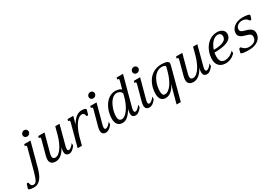

<svg xmlns="http://www.w3.org/2000/svg" viewBox="-192 -1905 4725 3291"><g transform="rotate(-30 2170.5 -259.5)"><path d="M88.4 -433.6Q90.8 -443.8 92.3 -451.4Q93.8 -459 93.8 -464.4Q93.8 -474.6 89.1 -478.3Q84.5 -481.9 75.7 -481.9H62L71.8 -518.6H195.3L67.9 -43.5Q53.7 9.3 34.4 55.2Q15.1 101.1 -11.2 135.3Q-37.6 169.4 -71.5 189Q-105.5 208.5 -148.9 208.5Q-163.1 208.5 -181.6 207.3Q-200.2 206.1 -216.6 202.9Q-232.9 199.7 -244.4 194.6Q-255.9 189.5 -255.9 181.6Q-255.9 179.2 -255.6 175.3Q-255.4 171.4 -254.4 168.9L-239.3 117.7Q-236.8 109.4 -234.6 103Q-232.4 96.7 -229 92.5Q-225.6 88.4 -220.7 86.2Q-215.8 84 -208 84Q-201.2 84 -198 90.1Q-194.8 96.2 -192.6 105Q-190.4 113.8 -187.7 124.5Q-185.1 135.3 -179.4 144Q-173.8 152.8 -163.1 158.9Q-152.3 165 -134.3 165Q-119.6 165 -106.4 158.9Q-93.3 152.8 -80.1 133.1Q-66.9 113.3 -52.7 76.7Q-38.6 40 -22 -21.5ZM179.2 -606Q167.5 -606 157.2 -610.1Q147 -614.3 139.2 -621.8Q131.3 -629.4 126.7 -640.1Q122.1 -650.9 122.1 -663.6Q122.1 -672.9 126 -684.1Q129.9 -695.3 138.4 -704.6Q147 -713.9 159.9 -720.2Q172.9 -726.6 190.4 -726.6Q202.1 -726.6 212.6 -722.2Q223.1 -717.8 230.7 -710.2Q238.3 -702.6 242.9 -691.9Q247.6 -681.2 247.6 -668.5Q247.6 -658.7 243.7 -647.9Q239.7 -637.2 231.2 -627.7Q222.7 -618.2 209.7 -612.1Q196.8 -606 179.2 -606Z M472.7 -518.6 377.9 -165.5Q368.2 -130.4 368.2 -106.4Q368.2 -78.6 381.3 -64.9Q394.5 -51.3 423.8 -51.3Q446.8 -51.3 476.1 -69.3Q505.4 -87.4 535.9 -126.7Q566.4 -166 595.7 -228.3Q625 -290.5 648.4 -378.4L685.5 -518.6H770L673.8 -157.2Q671.9 -150.4 669.4 -141.4Q667 -132.3 664.8 -122.8Q662.6 -113.3 661.1 -103.3Q659.7 -93.3 659.7 -84.5Q659.7 -68.8 665.8 -58.1Q671.9 -47.4 688.5 -47.4Q694.8 -47.4 705.8 -52.5Q716.8 -57.6 730.2 -67.9Q743.7 -78.1 757.8 -93.3Q772 -108.4 785.2 -128.4V-77.1Q770.5 -58.1 755.6 -42Q740.7 -25.9 725.3 -14.2Q710 -2.4 694.1 4.2Q678.2 10.7 661.6 10.7Q639.6 10.7 624.8 4.4Q609.9 -2 601.1 -12.7Q592.3 -23.4 588.6 -38.1Q585 -52.7 585 -68.8Q585 -89.8 588.4 -111.6Q591.8 -133.3 597.7 -152.8Q574.2 -107.9 549.3 -76.9Q524.4 -45.9 498.5 -26.4Q472.7 -6.8 446.5 2Q420.4 10.7 394.5 10.7Q364.7 10.7 343.5 3.7Q322.3 -3.4 308.6 -16.6Q294.9 -29.8 288.6 -48.6Q282.2 -67.4 282.2 -90.8Q282.2 -124 293 -162.6L365.7 -433.6Q368.2 -443.8 369.6 -451.4Q371.1 -459 371.1 -464.4Q371.1 -474.6 366.5 -478.3Q361.8 -481.9 353 -481.9H339.4L349.1 -518.6Z M1175.8 -467.3Q1152.8 -467.3 1123.5 -449.2Q1094.2 -431.2 1063.7 -391.8Q1033.2 -352.5 1003.9 -290.3Q974.6 -228 951.2 -140.1L914.1 0H829.6L945.8 -433.6Q948.2 -443.8 949.7 -451.4Q951.2 -459 951.2 -464.4Q951.2 -474.6 946.5 -478.3Q941.9 -481.9 933.1 -481.9H919.4L929.2 -518.6H1043L1000 -365.7Q1022.9 -408.2 1048.3 -439Q1073.7 -469.7 1100.3 -490Q1127 -510.3 1153.8 -519.8Q1180.7 -529.3 1207 -529.3Q1215.3 -529.3 1230.2 -528.8Q1245.1 -528.3 1259.8 -525.4Q1274.4 -522.5 1285.2 -516.4Q1295.9 -510.3 1295.9 -499Q1295.9 -494.1 1294.4 -489.3L1278.8 -430.7Q1274.4 -413.6 1268.6 -405.3Q1262.7 -397 1247.6 -397Q1241.2 -397 1238.5 -402.1Q1235.8 -407.2 1233.9 -415Q1231.9 -422.9 1229.2 -432.1Q1226.6 -441.4 1220.7 -449.2Q1214.8 -457 1204.3 -462.2Q1193.8 -467.3 1175.8 -467.3Z M1396 -433.6Q1398.9 -443.8 1400.1 -451.4Q1401.4 -459 1401.4 -464.4Q1401.4 -474.6 1396.7 -478.3Q1392.1 -481.9 1383.3 -481.9H1369.6L1379.4 -518.6H1502.9L1405.3 -157.2Q1403.3 -150.4 1400.9 -141.4Q1398.4 -132.3 1396.2 -122.8Q1394 -113.3 1392.6 -103.3Q1391.1 -93.3 1391.1 -84.5Q1391.1 -65.4 1398.2 -56.9Q1405.3 -48.3 1416.5 -48.3Q1426.8 -48.3 1439.9 -54.7Q1453.1 -61 1466.6 -71.8Q1480 -82.5 1493.2 -97.2Q1506.3 -111.8 1516.6 -128.4V-77.1Q1483.9 -31.7 1451.7 -10.5Q1419.4 10.7 1384.3 10.7Q1344.7 10.7 1325.4 -11Q1306.2 -32.7 1306.2 -72.8Q1306.2 -102.1 1316.4 -140.1ZM1487.3 -606Q1475.6 -606 1465.3 -610.1Q1455.1 -614.3 1447.3 -621.8Q1439.5 -629.4 1434.8 -640.1Q1430.2 -650.9 1430.2 -663.6Q1430.2 -672.9 1434.1 -684.1Q1438 -695.3 1446.5 -704.6Q1455.1 -713.9 1468 -720.2Q1481 -726.6 1498.5 -726.6Q1510.3 -726.6 1520.8 -722.2Q1531.2 -717.8 1538.8 -710.2Q1546.4 -702.6 1551 -691.9Q1555.7 -681.2 1555.7 -668.5Q1555.7 -658.7 1551.8 -647.9Q1547.9 -637.2 1539.3 -627.7Q1530.8 -618.2 1517.8 -612.1Q1504.9 -606 1487.3 -606Z M1975.6 -419.9Q1971.2 -439.9 1959.2 -452.9Q1947.3 -465.8 1932.9 -473.1Q1918.5 -480.5 1904.3 -483.4Q1890.1 -486.3 1880.9 -486.3Q1848.1 -486.3 1819.8 -469.2Q1791.5 -452.1 1768.1 -424.1Q1744.6 -396 1726.6 -360.1Q1708.5 -324.2 1696 -286.6Q1683.6 -249 1677 -212.6Q1670.4 -176.3 1670.4 -147.5Q1670.4 -127.9 1673.1 -110.6Q1675.8 -93.3 1682.9 -80.1Q1689.9 -66.9 1702.9 -59.1Q1715.8 -51.3 1736.3 -51.3Q1767.6 -51.3 1800.8 -76.2Q1834 -101.1 1864.3 -143.8Q1894.5 -186.5 1919.9 -243.2Q1945.3 -299.8 1961.4 -363.8ZM2032.2 -630.9Q2037.6 -651.4 2037.6 -661.1Q2037.6 -671.9 2032.7 -675.5Q2027.8 -679.2 2019 -679.2H2005.4L2015.1 -715.8H2140.6L1990.2 -157.2Q1988.3 -150.4 1985.8 -141.4Q1983.4 -132.3 1981.2 -122.8Q1979 -113.3 1977.5 -103.3Q1976.1 -93.3 1976.1 -84.5Q1976.1 -68.8 1982.2 -58.1Q1988.3 -47.4 2004.9 -47.4Q2011.2 -47.4 2022.2 -52.5Q2033.2 -57.6 2046.6 -67.9Q2060.1 -78.1 2074.2 -93.3Q2088.4 -108.4 2101.6 -128.4V-77.1Q2086.9 -58.1 2072 -42Q2057.1 -25.9 2041.7 -14.2Q2026.4 -2.4 2010.5 4.2Q1994.6 10.7 1978 10.7Q1956.1 10.7 1941.2 4.4Q1926.3 -2 1917.5 -12.7Q1908.7 -23.4 1905 -38.1Q1901.4 -52.7 1901.4 -68.8Q1901.4 -89.8 1906 -111.6Q1910.6 -133.3 1916.5 -152.8Q1868.7 -72.3 1821 -30.8Q1773.4 10.7 1715.3 10.7Q1688.5 10.7 1665.3 2Q1642.1 -6.8 1625 -25.4Q1607.9 -43.9 1598.1 -73.5Q1588.4 -103 1588.4 -144Q1588.4 -189.5 1597.4 -235.6Q1606.4 -281.7 1623.8 -324.7Q1641.1 -367.7 1666 -404.8Q1690.9 -441.9 1722.7 -469.7Q1754.4 -497.6 1792.7 -513.4Q1831.1 -529.3 1874.5 -529.3Q1895 -529.3 1913.3 -526.1Q1931.6 -522.9 1946.8 -517.6Q1961.9 -512.2 1973.9 -505.1Q1985.8 -498 1993.7 -490.2Z M2258.3 -433.6Q2261.2 -443.8 2262.5 -451.4Q2263.7 -459 2263.7 -464.4Q2263.7 -474.6 2259 -478.3Q2254.4 -481.9 2245.6 -481.9H2231.9L2241.7 -518.6H2365.2L2267.6 -157.2Q2265.6 -150.4 2263.2 -141.4Q2260.7 -132.3 2258.5 -122.8Q2256.3 -113.3 2254.9 -103.3Q2253.4 -93.3 2253.4 -84.5Q2253.4 -65.4 2260.5 -56.9Q2267.6 -48.3 2278.8 -48.3Q2289.1 -48.3 2302.2 -54.7Q2315.4 -61 2328.9 -71.8Q2342.3 -82.5 2355.5 -97.2Q2368.7 -111.8 2378.9 -128.4V-77.1Q2346.2 -31.7 2314 -10.5Q2281.7 10.7 2246.6 10.7Q2207 10.7 2187.7 -11Q2168.5 -32.7 2168.5 -72.8Q2168.5 -102.1 2178.7 -140.1ZM2349.6 -606Q2337.9 -606 2327.6 -610.1Q2317.4 -614.3 2309.6 -621.8Q2301.8 -629.4 2297.1 -640.1Q2292.5 -650.9 2292.5 -663.6Q2292.5 -672.9 2296.4 -684.1Q2300.3 -695.3 2308.8 -704.6Q2317.4 -713.9 2330.3 -720.2Q2343.3 -726.6 2360.8 -726.6Q2372.6 -726.6 2383.1 -722.2Q2393.6 -717.8 2401.1 -710.2Q2408.7 -702.6 2413.3 -691.9Q2418 -681.2 2418 -668.5Q2418 -658.7 2414.1 -647.9Q2410.2 -637.2 2401.6 -627.7Q2393.1 -618.2 2380.1 -612.1Q2367.2 -606 2349.6 -606Z M2744.6 -67.4Q2748.5 -82 2756.3 -102.8Q2764.2 -123.5 2774.4 -148.4Q2751 -110.8 2727.8 -81.3Q2704.6 -51.8 2679.9 -31.2Q2655.3 -10.7 2628.2 0Q2601.1 10.7 2569.8 10.7Q2543.5 10.7 2521.7 2.4Q2500 -5.9 2484.1 -23.9Q2468.3 -42 2459.5 -70.6Q2450.7 -99.1 2450.7 -139.6Q2450.7 -183.1 2459.2 -229Q2467.8 -274.9 2485.4 -318.1Q2502.9 -361.3 2530.3 -399.9Q2557.6 -438.5 2595.2 -467Q2632.8 -495.6 2680.9 -512.5Q2729 -529.3 2788.1 -529.3Q2854.5 -529.3 2892.1 -514.4Q2929.7 -499.5 2929.7 -467.8Q2929.7 -459.5 2928 -450.2Q2926.3 -440.9 2923.8 -430.7L2756.3 198.7H2672.9ZM2536.6 -145Q2536.6 -125.5 2538.6 -108.4Q2540.5 -91.3 2546.4 -78.6Q2552.2 -65.9 2563 -58.6Q2573.7 -51.3 2590.8 -51.3Q2625 -51.3 2658.4 -75Q2691.9 -98.6 2721.9 -140.4Q2752 -182.1 2777.3 -239.3Q2802.7 -296.4 2821.3 -363.8L2840.8 -434.1Q2844.2 -445.8 2844.2 -455.6Q2844.2 -463.4 2838.1 -469.2Q2832 -475.1 2821.8 -479Q2811.5 -482.9 2798.3 -484.9Q2785.2 -486.8 2770.5 -486.8Q2731.9 -486.8 2699.7 -471.2Q2667.5 -455.6 2641.6 -429.4Q2615.7 -403.3 2596.2 -368.7Q2576.7 -334 2563.5 -296.1Q2550.3 -258.3 2543.7 -219.2Q2537.1 -180.2 2536.6 -145Z M3200.2 -518.6 3105.5 -165.5Q3095.7 -130.4 3095.7 -106.4Q3095.7 -78.6 3108.9 -64.9Q3122.1 -51.3 3151.4 -51.3Q3174.3 -51.3 3203.6 -69.3Q3232.9 -87.4 3263.4 -126.7Q3293.9 -166 3323.2 -228.3Q3352.5 -290.5 3376 -378.4L3413.1 -518.6H3497.6L3401.4 -157.2Q3399.4 -150.4 3397 -141.4Q3394.5 -132.3 3392.3 -122.8Q3390.1 -113.3 3388.7 -103.3Q3387.2 -93.3 3387.2 -84.5Q3387.2 -68.8 3393.3 -58.1Q3399.4 -47.4 3416 -47.4Q3422.4 -47.4 3433.3 -52.5Q3444.3 -57.6 3457.8 -67.9Q3471.2 -78.1 3485.4 -93.3Q3499.5 -108.4 3512.7 -128.4V-77.1Q3498 -58.1 3483.2 -42Q3468.3 -25.9 3452.9 -14.2Q3437.5 -2.4 3421.6 4.2Q3405.8 10.7 3389.2 10.7Q3367.2 10.7 3352.3 4.4Q3337.4 -2 3328.6 -12.7Q3319.8 -23.4 3316.2 -38.1Q3312.5 -52.7 3312.5 -68.8Q3312.5 -89.8 3315.9 -111.6Q3319.3 -133.3 3325.2 -152.8Q3301.8 -107.9 3276.9 -76.9Q3252 -45.9 3226.1 -26.4Q3200.2 -6.8 3174.1 2Q3147.9 10.7 3122.1 10.7Q3092.3 10.7 3071 3.7Q3049.8 -3.4 3036.1 -16.6Q3022.5 -29.8 3016.1 -48.6Q3009.8 -67.4 3009.8 -90.8Q3009.8 -124 3020.5 -162.6L3093.3 -433.6Q3095.7 -443.8 3097.2 -451.4Q3098.6 -459 3098.6 -464.4Q3098.6 -474.6 3094 -478.3Q3089.4 -481.9 3080.6 -481.9H3066.9L3076.7 -518.6Z M3584.5 -161.1Q3584.5 -208 3594 -253.4Q3603.5 -298.8 3622.1 -339.6Q3640.6 -380.4 3667.2 -415.3Q3693.8 -450.2 3727.8 -475.3Q3761.7 -500.5 3802.7 -514.9Q3843.8 -529.3 3890.6 -529.3Q3919.9 -529.3 3946 -521.7Q3972.2 -514.2 3991.7 -499.8Q4011.2 -485.4 4022.7 -464.6Q4034.2 -443.8 4034.2 -417.5Q4034.2 -394 4026.9 -372.3Q4019.5 -350.6 4003.2 -331.8Q3986.8 -313 3960 -297.4Q3933.1 -281.7 3893.8 -270.8Q3854.5 -259.8 3801.8 -253.4Q3749 -247.1 3681.2 -246.6Q3673.3 -208 3673.3 -170.4Q3673.3 -130.9 3682.1 -106Q3690.9 -81.1 3705.6 -66.9Q3720.2 -52.7 3739.7 -47.6Q3759.3 -42.5 3781.2 -42.5Q3800.8 -42.5 3822.5 -47.9Q3844.2 -53.2 3866.5 -64Q3888.7 -74.7 3910.4 -90.8Q3932.1 -106.9 3952.1 -128.4V-77.1Q3935.1 -58.6 3914.1 -42.5Q3893.1 -26.4 3868.9 -14.6Q3844.7 -2.9 3817.6 3.9Q3790.5 10.7 3761.2 10.7Q3715.8 10.7 3682.6 -2.7Q3649.4 -16.1 3627.7 -39.6Q3606 -63 3595.2 -94.2Q3584.5 -125.5 3584.5 -161.1ZM3948.7 -415.5Q3948.7 -428.7 3944.8 -441.2Q3940.9 -453.6 3932.4 -463.4Q3923.8 -473.1 3910.6 -479Q3897.5 -484.9 3878.9 -484.9Q3846.7 -484.9 3818.4 -469Q3790 -453.1 3766.1 -426.5Q3742.2 -399.9 3723.9 -365.2Q3705.6 -330.6 3693.4 -293Q3765.1 -293.5 3814 -303Q3862.8 -312.5 3892.8 -328.6Q3922.9 -344.7 3935.8 -366.9Q3948.7 -389.2 3948.7 -415.5Z M4245.1 -34.2Q4280.8 -34.2 4308.8 -42.2Q4336.9 -50.3 4356 -65.4Q4375 -80.6 4385 -101.3Q4395 -122.1 4395 -147.9Q4395 -167 4389.4 -179.9Q4383.8 -192.9 4371.6 -202.4Q4359.4 -211.9 4340.8 -219Q4322.3 -226.1 4296.9 -232.9Q4260.7 -242.2 4234.9 -252.9Q4209 -263.7 4192.1 -277.8Q4175.3 -292 4167.5 -310.1Q4159.7 -328.1 4159.7 -352.1Q4159.7 -387.2 4176.5 -419.2Q4193.4 -451.2 4224.1 -475.6Q4254.9 -500 4298.8 -514.6Q4342.8 -529.3 4397 -529.3Q4404.3 -529.3 4417.2 -528.8Q4430.2 -528.3 4445.3 -527.1Q4460.4 -525.9 4476.1 -523.4Q4491.7 -521 4504.4 -517.6Q4517.1 -514.2 4525.1 -509.5Q4533.2 -504.9 4533.2 -499Q4533.2 -494.1 4531.7 -489.3L4521.5 -450.2Q4517.1 -433.1 4511 -424.8Q4504.9 -416.5 4490.2 -416.5Q4484.9 -416.5 4480.2 -421.6Q4475.6 -426.8 4469.5 -434.6Q4463.4 -442.4 4454.8 -451.2Q4446.3 -460 4433.3 -467.8Q4420.4 -475.6 4402.3 -480.7Q4384.3 -485.8 4359.4 -485.8Q4335 -485.8 4312.5 -478.3Q4290 -470.7 4272.7 -457.5Q4255.4 -444.3 4244.9 -426.3Q4234.4 -408.2 4234.4 -387.2Q4234.4 -369.6 4240.2 -357.9Q4246.1 -346.2 4256.8 -338.1Q4267.6 -330.1 4282.5 -324.7Q4297.4 -319.3 4315.9 -314.5Q4356.4 -304.2 4385.7 -292Q4415 -279.8 4433.8 -264.2Q4452.6 -248.5 4461.7 -227.8Q4470.7 -207 4470.7 -179.7Q4470.7 -140.1 4454.1 -105.5Q4437.5 -70.8 4405.3 -44.9Q4373 -19 4325.7 -4.2Q4278.3 10.7 4217.3 10.7Q4191.9 10.7 4164.3 9.8Q4136.7 8.8 4114 5.6Q4091.3 2.4 4076.4 -3.7Q4061.5 -9.8 4061.5 -19.5Q4061.5 -23.9 4063 -29.3L4073.7 -68.4Q4076.2 -76.7 4078.4 -83Q4080.6 -89.4 4084 -93.5Q4087.4 -97.7 4092.3 -99.9Q4097.2 -102.1 4105 -102.1Q4114.3 -102.1 4123 -91.6Q4131.8 -81.1 4146.2 -68.1Q4160.6 -55.2 4183.8 -44.7Q4207 -34.2 4245.1 -34.2Z"/></g></svg>

Font: Arian Grqi
Style: Italic
Weight: 400
Italic angle: -15°
Designer: Ruben Hakobyan (Tarumian)
Foundry: Ruben Hakobyan (Tarumian)
Version: Version 1.002